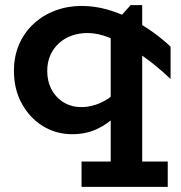

<svg xmlns="http://www.w3.org/2000/svg" viewBox="-20 -506 701 744"><path d="M260 14Q197 14 146 -17.5Q95 -49 64.5 -104.5Q34 -160 34 -231Q34 -288 54 -334Q74 -380 110 -413.5Q146 -447 194 -465Q242 -483 296 -483Q347 -483 396 -469Q445 -455 490.5 -431.5Q536 -408 574.5 -380Q613 -352 641 -325V-200Q612 -228 572.5 -259.5Q533 -291 489 -317.5Q445 -344 401.5 -361Q358 -378 319 -378Q286 -378 258 -368Q230 -358 208.5 -338.5Q187 -319 175 -292Q163 -265 163 -231Q163 -191 180 -159Q197 -127 228 -108.5Q259 -90 301 -91Q333 -92 367.5 -106.5Q402 -121 435 -153Q468 -185 496 -237V-145Q469 -98 434 -62Q399 -26 356 -6Q313 14 260 14ZM296 218V120H630V218ZM409 209V-400L486 -486H531V209Z"/></svg>

Font: BioRhyme ExtraBold
Style: Bold
Weight: 700
Version: Version 1.600;gftools[0.9.33]